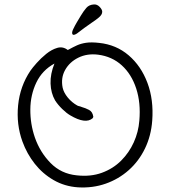

<svg xmlns="http://www.w3.org/2000/svg" viewBox="-20 -788 766 864"><path d="M331 55Q271 51 221.5 22.5Q172 -6 136.5 -51Q101 -96 81 -151Q53 -228 61.5 -314Q70 -400 117 -470Q126 -483 145 -504.5Q164 -526 188 -545.5Q212 -565 237.5 -572.5Q263 -580 285 -563Q286 -564 289 -565Q309 -576 326.5 -584Q344 -592 367.5 -595.5Q391 -599 426 -595Q503 -587 559 -539Q615 -491 643.5 -415Q672 -339 665 -245Q660 -177 632.5 -120Q605 -63 559.5 -22.5Q514 18 455.5 38.5Q397 59 331 55ZM325 1Q388 8 438.5 -10.5Q489 -29 525 -65Q561 -101 582 -147.5Q603 -194 607 -245Q614 -325 593 -389.5Q572 -454 528 -494Q484 -534 421 -542Q372 -548 332.5 -528.5Q293 -509 273 -473Q253 -437 262 -393Q267 -371 285 -349Q303 -327 328 -313Q332 -311 333 -311Q338 -310 341 -309Q344 -308 349 -306Q364 -302 380.5 -293.5Q397 -285 400 -262L397 -256Q365 -228 296 -269Q279 -279 260 -297.5Q241 -316 228 -336Q209 -369 207.5 -412Q206 -455 225 -502Q170 -472 143.5 -416.5Q117 -361 116.5 -295.5Q116 -230 137 -169Q160 -103 207.5 -54.5Q255 -6 325 1ZM326 -637Q310 -627 306 -634Q302 -641 309 -656Q317 -673 326 -688Q335 -703 344 -718Q356 -738 368.5 -752.5Q381 -767 403 -768Q417 -769 428.5 -757Q440 -745 440 -735Q440 -722 425 -709.5Q410 -697 393 -686Q375 -674 359 -662Q343 -650 326 -637Z"/></svg>

Font: Yuji Hentaigana Akari
Style: Regular
Weight: 400
Designer: Kataoka Yuji
Foundry: Kinuta Font Factory
Version: Version 3.002